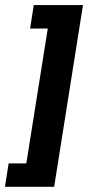

<svg xmlns="http://www.w3.org/2000/svg" viewBox="-34 -603 385 758"><path d="M-14.4 134.6 0.1 42H69.9L154.6 -490.4H84.8L99.3 -583H293.6L179.8 134.6Z"/></svg>

Font: Rokkitt SemiBold
Style: Italic
Weight: 600
Italic angle: -9°
Designer: Vernon Adams
Foundry: Vernon Adams
Version: Version 3.103